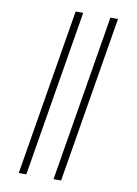

<svg xmlns="http://www.w3.org/2000/svg" viewBox="-103 -889 781 1098"><g transform="rotate(10 288.0 -340.0)"><path d="M287 143H331L491 -823H447ZM85 143H129L289 -823H245Z"/></g></svg>

Font: Iosevka Sparkle Extralight
Style: Italic
Weight: 200
Italic angle: -9°
Designer: Belleve Invis
Foundry: Belleve Invis
Version: Version 4.5.0; ttfautohint (v1.8.3)